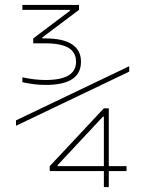

<svg xmlns="http://www.w3.org/2000/svg" viewBox="-20 -755 590 780"><path d="M402 5V-60H182V-80L402 -315H422V-80H494V-60H422V5ZM214 -80H402V-281H398L214 -84ZM166 -410Q141 -410 117 -413Q93 -416 71 -421V-441Q93 -436 117 -433Q141 -430 166 -430Q289 -430 289 -504Q289 -542 258.5 -560.5Q228 -579 163 -579H115V-599L264 -711V-715H71V-735H301V-715L152 -603V-599H163Q236 -599 272.5 -575Q309 -551 309 -504Q309 -410 166 -410ZM45 -244V-266L505 -486V-464Z"/></svg>

Font: M PLUS Code Latin SemiExpanded Thin
Style: Regular
Weight: 250
Width: 6
Designer: Coji Morishita
Foundry: UNDERFOREST DESIGN
Version: Version 1.002; ttfautohint (v1.8.3)